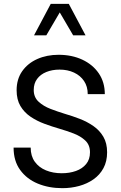

<svg xmlns="http://www.w3.org/2000/svg" viewBox="-20 -971 626 996"><path d="M50.5 -205.3Q50.5 -136.2 84.5 -89.4Q118.4 -42.5 175.7 -18.7Q232.9 5.1 303.5 5.1Q348.9 5.1 390.6 -6.3Q432.4 -17.8 465.1 -40.8Q497.8 -63.7 516.7 -98.8Q535.6 -133.8 535.6 -180.9Q535.6 -228.5 516.2 -261.6Q496.8 -294.7 464.7 -317Q432.6 -339.4 393.8 -354.4Q355 -369.4 316.2 -380.6Q279.5 -391.8 242.4 -406Q205.3 -420.2 180.2 -443.4Q155 -466.6 155 -504.4Q155 -538.1 172.5 -561.6Q189.9 -585.2 220.3 -597.5Q250.7 -609.9 289.1 -609.9Q330.8 -609.9 363.9 -594.5Q397 -579.1 416 -550.7Q435.1 -522.2 435.1 -482.7H523.7Q523.7 -544.7 492.4 -590.5Q461.2 -636.2 407 -661.5Q352.8 -686.8 283.9 -686.8Q222.9 -686.8 173.6 -664.9Q124.3 -643.1 95.2 -601.8Q66.2 -560.5 66.2 -502.7Q66.2 -454.3 85.9 -421Q105.7 -387.7 138.4 -365.6Q171.1 -343.5 210.3 -329Q249.5 -314.5 288.6 -303.2Q324.7 -292.7 361.2 -278.9Q397.7 -265.1 422.2 -242.2Q446.8 -219.2 446.8 -180.9Q446.8 -144 426.9 -120Q407 -95.9 373.9 -84.1Q340.8 -72.3 300.5 -72.3Q254.9 -72.3 218.4 -87.3Q181.9 -102.3 160.5 -132Q139.2 -161.6 139.2 -205.3ZM423.8 -787.6 336.9 -950.9H243.2L156.5 -787.6H220.2L290 -906.5L359.6 -787.6Z"/></svg>

Font: Estedad-FD-VF Thin
Style: Regular
Weight: 100
Designer: Amin Abedi
Version: Version 5.0